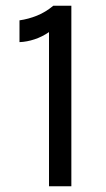

<svg xmlns="http://www.w3.org/2000/svg" viewBox="-20 -650 370 670"><path d="M166 -630H229V0H151V-538Q127 -521.5 100.5 -512.8Q74 -504 48 -503V-579Q79.5 -583.5 109.2 -595.5Q139 -607.5 166 -630Z"/></svg>

Font: Karla ExtraLight
Style: Regular
Weight: 400
Version: Version 2.001